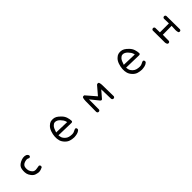

<svg xmlns="http://www.w3.org/2000/svg" viewBox="493 -2284 4014 4014"><g transform="rotate(-45 2500.0 -276.5)"><path d="M528.3 5.9Q491.2 2 448.7 -11.7Q406.2 -25.4 370.6 -70.8Q335 -116.2 325.2 -158.2Q315.4 -200.2 318.4 -248Q321.3 -295.9 334 -328.1Q346.7 -360.4 381.8 -387.7Q417 -415 463.9 -431.6Q510.7 -448.2 552.7 -444.3Q594.7 -440.4 616.2 -418.9Q637.7 -397.5 635.7 -376L626 -356.4Q612.3 -344.7 590.8 -346.7Q562.5 -368.2 519 -362.3Q475.6 -356.4 444.3 -336.9Q413.1 -317.4 403.3 -287.1Q393.6 -256.8 396.5 -212.9Q399.4 -168.9 425.3 -129.9Q451.2 -90.8 483.9 -81.1Q516.6 -71.3 549.8 -79.1Q583 -86.9 624 -90.8L643.6 -81.1Q655.3 -67.4 653.3 -44.9L643.6 -25.4Q618.2 -11.7 588.9 -2.9Q559.6 5.9 528.3 5.9Z M1569.3 13.7Q1512.7 11.7 1460 -3.9Q1407.2 -19.5 1362.3 -66.9Q1317.4 -114.3 1301.8 -167Q1286.1 -219.7 1290 -284.2Q1293.9 -348.6 1316.4 -414.1Q1338.9 -479.5 1378.9 -518.6Q1418.9 -557.6 1453.1 -567.4Q1487.3 -577.1 1528.3 -574.2Q1569.3 -571.3 1605.5 -550.8Q1641.6 -530.3 1688.5 -482.4Q1735.4 -434.6 1753.4 -378.9Q1771.5 -323.2 1773.4 -272.5Q1773.4 -239.3 1733.4 -241.2L1364.3 -251Q1368.2 -206.1 1378.9 -177.7Q1389.6 -149.4 1422.9 -116.7Q1456.1 -84 1499 -73.2Q1542 -62.5 1583 -62.5Q1624 -62.5 1652.3 -79.1Q1680.7 -95.7 1711.9 -103.5L1731.4 -93.8Q1743.2 -78.1 1741.2 -56.6L1731.4 -37.1Q1698.2 -7.8 1656.2 2Q1614.3 11.7 1569.3 13.7ZM1688.5 -317.4Q1678.7 -362.3 1659.2 -391.6Q1639.6 -420.9 1615.2 -446.3Q1590.8 -471.7 1561.5 -486.3Q1532.2 -501 1500 -498Q1467.8 -495.1 1435.1 -460Q1402.3 -424.8 1372.1 -327.1Z M2713.9 21.5 2694.3 11.7Q2684.6 0 2682.6 -15.6L2675.8 -296.9Q2575.2 -180.7 2540 -139.6Q2516.6 -124 2495.1 -147.5L2346.7 -331.1L2344.7 -31.2L2335 -11.7Q2321.3 0 2299.8 -2L2280.3 -11.7Q2270.5 -23.4 2268.6 -39.1Q2270.5 -311.5 2271.5 -356.4Q2272.5 -401.4 2281.7 -436Q2291 -470.7 2336.9 -460L2524.4 -243.2L2682.6 -428.7Q2710 -448.2 2739.3 -428.7Q2752 -395.5 2753.9 -356.4Q2755.9 -317.4 2759.8 -7.8L2749 11.7Q2735.4 23.4 2713.9 21.5Z M3569.3 13.7Q3512.7 11.7 3460 -3.9Q3407.2 -19.5 3362.3 -66.9Q3317.4 -114.3 3301.8 -167Q3286.1 -219.7 3290 -284.2Q3293.9 -348.6 3316.4 -414.1Q3338.9 -479.5 3378.9 -518.6Q3418.9 -557.6 3453.1 -567.4Q3487.3 -577.1 3528.3 -574.2Q3569.3 -571.3 3605.5 -550.8Q3641.6 -530.3 3688.5 -482.4Q3735.4 -434.6 3753.4 -378.9Q3771.5 -323.2 3773.4 -272.5Q3773.4 -239.3 3733.4 -241.2L3364.3 -251Q3368.2 -206.1 3378.9 -177.7Q3389.6 -149.4 3422.9 -116.7Q3456.1 -84 3499 -73.2Q3542 -62.5 3583 -62.5Q3624 -62.5 3652.3 -79.1Q3680.7 -95.7 3711.9 -103.5L3731.4 -93.8Q3743.2 -78.1 3741.2 -56.6L3731.4 -37.1Q3698.2 -7.8 3656.2 2Q3614.3 11.7 3569.3 13.7ZM3688.5 -317.4Q3678.7 -362.3 3659.2 -391.6Q3639.6 -420.9 3615.2 -446.3Q3590.8 -471.7 3561.5 -486.3Q3532.2 -501 3500 -498Q3467.8 -495.1 3435.1 -460Q3402.3 -424.8 3372.1 -327.1Z M4346.7 15.6 4327.1 5.9Q4313.5 -15.6 4309.6 -43L4307.6 -407.2L4317.4 -426.8Q4333 -440.4 4354.5 -438.5L4374 -428.7L4383.8 -409.2L4385.7 -272.5H4651.4L4647.5 -413.1Q4649.4 -428.7 4659.2 -440.4Q4672.9 -452.1 4694.3 -450.2L4713.9 -440.4L4723.6 -420.9L4727.5 -19.5L4717.8 0Q4704.1 11.7 4682.6 9.8L4663.1 0Q4649.4 -33.2 4649.4 -73.7Q4649.4 -114.3 4655.3 -196.3L4393.6 -194.3Q4393.6 -33.2 4391.6 -13.7L4381.8 5.9Q4368.2 17.6 4346.7 15.6Z"/></g></svg>

Font: NaikaiFont
Style: Regular
Weight: 400
Version: Version 1.67